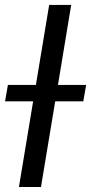

<svg xmlns="http://www.w3.org/2000/svg" viewBox="-33 -747 364 767"><path d="M-12.8 -342.3 -1.4 -407.7H110.4L163.4 -727.3H251.4L198.5 -407.7H311.1L299.7 -342.3H187.5L130.7 0H42.6L99.4 -342.3Z"/></svg>

Font: Inter P
Style: Italic
Weight: 400
Italic angle: -9.40001°
Designer: Rasmus Andersson
Foundry: rsms
Version: Version 3.018;git-588b23468